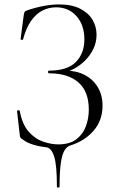

<svg xmlns="http://www.w3.org/2000/svg" viewBox="-20 -656 532 867"><path d="M237 187Q237 89 224.5 50.5Q212 12 189 9Q159 6 129.5 -3Q100 -12 83 -26Q74 -31 72 -35Q70 -39 69 -49L57 -154Q57 -157 62.5 -158Q68 -159 69 -156Q80 -95 109 -62Q138 -29 174.5 -16.5Q211 -4 243 -4Q294 -4 324 -26.5Q354 -49 367.5 -85Q381 -121 381 -161Q381 -243 334 -284Q287 -325 201 -325Q197 -325 197 -331Q197 -337 201 -337Q284 -337 322.5 -376Q361 -415 361 -478Q361 -543 325.5 -583Q290 -623 233 -623Q201 -623 172 -608.5Q143 -594 120.5 -562Q98 -530 84 -478Q83 -475 78 -476Q73 -477 73 -480L87 -586Q89 -598 91 -602Q93 -606 102 -609Q143 -623 179.5 -629.5Q216 -636 247 -636Q304 -636 341.5 -617Q379 -598 397.5 -567Q416 -536 416 -499Q416 -465 401.5 -435Q387 -405 363.5 -382Q340 -359 313.5 -345Q287 -331 263 -329L277 -337Q325 -337 362.5 -317.5Q400 -298 421.5 -262.5Q443 -227 443 -179Q443 -112 402.5 -65.5Q362 -19 297 1Q283 5 272 22Q261 39 255 78Q249 117 249 187Q249 191 243 191Q237 191 237 187Z"/></svg>

Font: Cormorant Infant Light
Style: Regular
Weight: 300
Designer: Christian Thalmann (Catharsis Fonts)
Foundry: Catharsis Fonts
Version: Version 4.001